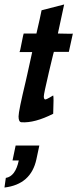

<svg xmlns="http://www.w3.org/2000/svg" viewBox="-37 -538 346 859"><path d="M33 113H139L126 174Q102 287 -17 301L-11 258Q32 251 47 180H19ZM289 -388 271 -306H204Q203 -303 200.5 -293Q198 -283 192.5 -260Q187 -237 182 -216Q159 -118 159 -107Q159 -93 166 -93Q170 -93 184 -101Q193 -107 201 -111Q204 -105 201 -29Q118 13 59 9Q46 8 46 -17Q46 -41 78 -174Q80 -183 84 -200.5Q88 -218 94.5 -248Q101 -278 107 -305H50Q53 -308 60 -347Q68 -388 69 -388H126Q144 -465 149 -492L250 -518L222 -388Q291 -386 289 -388Z"/></svg>

Font: GFS Neohellenic Rg
Style: Bold Italic
Weight: 700
Italic angle: -12°
Designer: Designed by Takis Katsoulidis and George D. Matthiopoulos.
Foundry: Designed by Takis Katsoulidis and George D. Matthiopoulos.
Version: Version 1.0